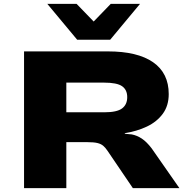

<svg xmlns="http://www.w3.org/2000/svg" viewBox="-20 -970 973 990"><path d="M104 0V-705H536Q689 -705 769.5 -649Q850 -593 850 -485Q850 -425 819.5 -383.5Q789 -342 737.5 -317.5Q686 -293 622 -283L626 -280L659 -277Q686 -272 711 -255.5Q736 -239 762 -205L905 0H665L534 -193Q524 -208 512.5 -218Q501 -228 482.5 -232.5Q464 -237 431 -237H322V0ZM322 -391H518Q583 -391 609.5 -411Q636 -431 636 -469Q636 -507 609.5 -525.5Q583 -544 516 -544H322ZM378 -765 224 -950H375L463 -859L551 -950H702L548 -765Z"/></svg>

Font: Nunito Sans 7pt Expanded Black
Style: Regular
Weight: 900
Width: 7
Designer: Vernon Adams
Foundry: Vernon Adams
Version: Version 3.101;gftools[0.9.27]